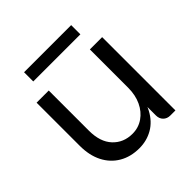

<svg xmlns="http://www.w3.org/2000/svg" viewBox="-188 -860 1017 1017"><g transform="rotate(-45 320.5 -351.5)"><path d="M472 -54V-549H564V0H526Q502 0 487 -15Q472 -30 472 -54ZM288 7Q223 7 174.5 -21.5Q126 -50 99.5 -102Q73 -154 73 -226V-549H164V-248Q164 -164 206.5 -118.5Q249 -73 316 -73Q361 -73 396.5 -97.5Q432 -122 452 -164.5Q472 -207 472 -263L492 -231Q491 -150 462.5 -97.5Q434 -45 388.5 -19Q343 7 288 7ZM140 -710H493V-641H140Z"/></g></svg>

Font: Parkinsans
Style: Regular
Weight: 400
Designer: Red Stone, Indian Type Foundry
Foundry: Indian Type Foundry
Version: Version 1.000